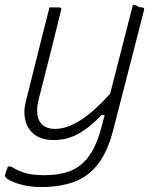

<svg xmlns="http://www.w3.org/2000/svg" viewBox="-24 -556 644 776"><path d="M176 -526H215Q227 -526 223 -515Q201 -426 178.5 -336Q156 -246 133 -157Q118 -97 136 -66Q154 -35 199 -35Q245 -35 299.5 -69Q354 -103 421 -177Q444 -266 466 -352Q488 -438 513 -536Q523 -536 531.5 -531Q540 -526 550 -526Q561 -526 558 -515Q536 -427 516 -350.5Q496 -274 476.5 -197.5Q457 -121 434 -32Q411 57 372 107.5Q333 158 275.5 179Q218 200 141 200Q107 200 76.5 193.5Q46 187 25 177.5Q4 168 -2 160Q-5 155 -3 149Q-1 142 1.5 134.5Q4 127 8 117H20Q52 136 80.5 144Q109 152 156 152Q206 152 246 140Q286 128 316 98Q361 53 386 -41Q389 -54 392.5 -66.5Q396 -79 399 -91H386Q343 -44 296 -17Q249 10 193 10Q145 10 116.5 -11.5Q88 -33 79 -67.5Q70 -102 79 -140L151 -428Q157 -451 163 -475Q169 -499 176 -526Z"/></svg>

Font: Recursive Mn Lnr St Lt
Style: Italic
Weight: 300
Italic angle: -15°
Monospace: yes
Version: Version 1.079;hotconv 1.0.112;makeotfexe 2.5.65598; ttfautoh